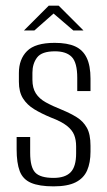

<svg xmlns="http://www.w3.org/2000/svg" viewBox="-20 -655 381 681"><path d="M170 6Q119 6 90 -6.5Q61 -19 50 -48Q39 -77 39 -125V-169H87V-113Q87 -62 105 -43Q123 -24 170 -24Q211 -24 230.5 -44Q250 -64 250 -111V-136Q250 -159 243 -176.5Q236 -194 217 -209Q198 -224 161 -238Q127 -252 101.5 -267.5Q76 -283 61.5 -306Q47 -329 47 -365V-396Q47 -445 76 -474Q105 -503 174 -503Q219 -503 246.5 -490.5Q274 -478 287.5 -450Q301 -422 301 -376V-332H254V-379Q254 -433 234.5 -453Q215 -473 175 -473Q128 -473 111.5 -451Q95 -429 95 -397V-372Q95 -343 107 -324Q119 -305 142.5 -292Q166 -279 201 -265Q230 -253 252.5 -239Q275 -225 288 -202Q301 -179 301 -138V-117Q301 -78 289 -50.5Q277 -23 248.5 -8.5Q220 6 170 6ZM65 -547 153 -635H188L276 -547H240L170 -607L102 -547Z"/></svg>

Font: Alumni Sans Light
Style: Regular
Weight: 300
Version: Version 1.018